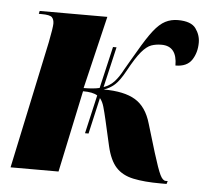

<svg xmlns="http://www.w3.org/2000/svg" viewBox="-45 -593 700 650"><g transform="rotate(5 305.5 -268.0)"><path d="M254 -137 284 -268Q269 -278 235 -278L176 0H13L105 -433Q110 -458 112.5 -474.5Q115 -491 115 -497Q115 -511 108 -518.5Q101 -526 72 -526H63L65 -536H295L236 -289Q269 -289 290 -294L323 -436H335L303 -298Q325 -306 339.5 -322Q354 -338 367 -363Q377 -381 387 -397.5Q397 -414 405 -428Q432 -475 452 -500.5Q472 -526 491.5 -536Q511 -546 534 -546Q579 -546 595 -524Q611 -502 611 -476Q611 -442 594.5 -417Q578 -392 539 -392Q539 -458 486 -458Q467 -458 451.5 -452.5Q436 -447 418.5 -426.5Q401 -406 376 -360Q357 -325 340.5 -310.5Q324 -296 304 -290Q374 -290 412 -267Q450 -244 466 -188L495 -92Q512 -37 521 -18.5Q530 0 540 0H547L544 10H524Q468 10 430.5 2Q393 -6 371.5 -29.5Q350 -53 339 -100L319 -188Q313 -214 308 -231.5Q303 -249 294 -260L266 -137Z"/></g></svg>

Font: Noto Serif Display ExtraCondensed Black
Style: Italic
Weight: 900
Width: 2
Italic angle: -12°
Designer: Monotype Design Team
Foundry: Monotype Imaging Inc.
Version: Version 2.009